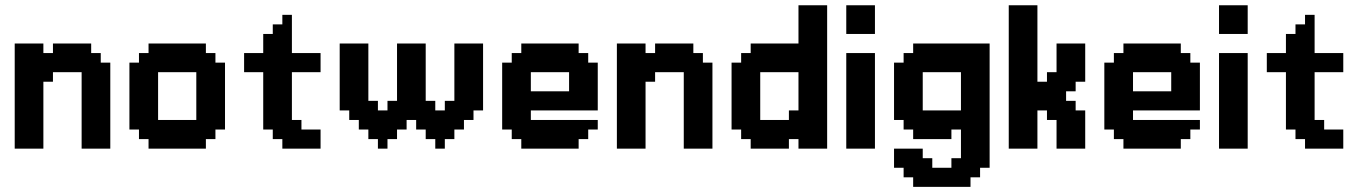

<svg xmlns="http://www.w3.org/2000/svg" viewBox="-20 -576 5262 744"><path d="M148.1 -370.4H185.2V-407.4H333.3V-370.4H370.4V-333.3H407.4V0H296.3V-296.3H185.2V-259.3H148.1V0H37V-407.4H148.1Z M592.6 -111.1H740.7V-296.3H592.6ZM518.5 -74.1H481.5V-333.3H518.5V-370.4H555.6V-407.4H777.8V-370.4H814.8V-333.3H851.9V-74.1H814.8V-37H777.8V0H555.6V-37H518.5Z M1037 -74.1H1000V-296.3H925.9V-370.4H1000V-444.4H1037V-481.5H1074.1V-518.5H1111.1V-370.4H1222.2V-296.3H1111.1V-111.1H1148.1V-74.1H1222.2V0H1074.1V-37H1037Z M1370.4 -111.1H1333.3V-148.1H1296.3V-407.4H1407.4V-185.2H1444.4V-148.1H1481.5V-185.2H1518.5V-407.4H1629.6V-185.2H1666.7V-148.1H1703.7V-185.2H1740.7V-407.4H1851.9V-148.1H1814.8V-111.1H1777.8V-74.1H1740.7V-37H1703.7V0H1666.7V-37H1629.6V-74.1H1592.6V-111.1H1555.6V-74.1H1518.5V-37H1481.5V0H1444.4V-37H1407.4V-74.1H1370.4Z M1963 -74.1H1925.9V-333.3H1963V-370.4H2000V-407.4H2222.2V-370.4H2259.3V-333.3H2296.3V-148.1H2037V-111.1H2296.3V-74.1H2259.3V-37H2222.2V0H2000V-37H1963ZM2037 -222.2H2185.2V-296.3H2037Z M2481.5 -370.4H2518.5V-407.4H2666.7V-370.4H2703.7V-333.3H2740.7V0H2629.6V-296.3H2518.5V-259.3H2481.5V0H2370.4V-407.4H2481.5Z M3037 -148.1H3074.1V-296.3H2925.9V-111.1H3037ZM3185.2 -555.6V0H3074.1V-37H3037V0H2888.9V-37H2851.9V-74.1H2814.8V-333.3H2851.9V-370.4H2888.9V-407.4H3074.1V-555.6Z M3259.3 -555.6H3370.4V-444.4H3259.3ZM3259.3 -370.4H3370.4V0H3259.3Z M3444.4 0H3555.6V37H3592.6V74.1H3666.7V37H3703.7V-74.1H3666.7V-37H3518.5V-74.1H3481.5V-111.1H3444.4V-333.3H3481.5V-370.4H3518.5V-407.4H3814.8V74.1H3777.8V111.1H3740.7V148.1H3518.5V111.1H3481.5V74.1H3444.4ZM3555.6 -148.1H3703.7V-296.3H3555.6Z M4037 -148.1H4000V0H3888.9V-555.6H4000V-259.3H4037V-296.3H4074.1V-407.4H4185.2V-259.3H4148.1V-222.2H4111.1V-185.2H4148.1V-148.1H4185.2V0H4074.1V-111.1H4037Z M4296.3 -74.1H4259.3V-333.3H4296.3V-370.4H4333.3V-407.4H4555.6V-370.4H4592.6V-333.3H4629.6V-148.1H4370.4V-111.1H4629.6V-74.1H4592.6V-37H4555.6V0H4333.3V-37H4296.3ZM4370.4 -222.2H4518.5V-296.3H4370.4Z M4703.7 -555.6H4814.8V-444.4H4703.7ZM4703.7 -370.4H4814.8V0H4703.7Z M5000 -74.1H4963V-296.3H4888.9V-370.4H4963V-444.4H5000V-481.5H5037V-518.5H5074.1V-370.4H5185.2V-296.3H5074.1V-111.1H5111.1V-74.1H5185.2V0H5037V-37H5000Z"/></svg>

Font: Jersey 15
Style: Regular
Weight: 400
Designer: Sarah Cadigan-Fried
Version: Version 1.001; ttfautohint (v1.8.4.7-5d5b)